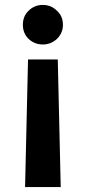

<svg xmlns="http://www.w3.org/2000/svg" viewBox="-20 -574 349 781"><path d="M94 -332H215L227 187H82ZM212 -530Q236 -508 236 -473Q236 -440 212 -416Q187 -393 154 -393Q121 -393 96 -416Q73 -439 73 -473Q73 -508 96 -530Q120 -554 154 -554Q188 -554 212 -530Z"/></svg>

Font: Sinter Bold
Style: Regular
Weight: 700
Foundry: Adobe & rsms
Version: Version 1.000